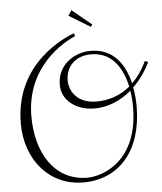

<svg xmlns="http://www.w3.org/2000/svg" viewBox="-61 -921 888 1051"><g transform="rotate(-5 382.5 -395.5)"><path d="M681 -312C681 -345 678 -381 671 -417C709 -454 741 -499 765 -549L747 -556C725 -508 698 -470 667 -440C643 -543 583 -637 456 -637C364 -637 272 -575 272 -466C272 -380 351 -321 451 -321C527 -321 596 -352 654 -401C659 -371 661 -340 661 -312C661 -11 460 53 380 53C194 53 102 -113 102 -307C102 -584 319 -700 379 -725L373 -741C332 -725 41 -612 41 -273C41 -74 169 77 354 77C551 77 680 -68 681 -312ZM466 -358C355 -358 317 -431 317 -488C317 -556 364 -618 457 -618C573 -618 628 -525 650 -424C595 -378 530 -358 466 -358ZM352 -839 469 -768 478 -780 371 -868Z"/></g></svg>

Font: Clicker Script
Style: Regular
Weight: 400
Designer: Astigmatic (AOETI)
Foundry: Astigmatic (AOETI)
Version: Version 1.000